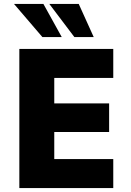

<svg xmlns="http://www.w3.org/2000/svg" viewBox="-20 -953 663 973"><path d="M78 0V-705H554V-558H255V-429H533V-284H255V-147H554V0ZM357 -765 230 -933H379L455 -765ZM195 -765 51 -933H200L293 -765Z"/></svg>

Font: Nunito Sans 7pt SemiCondensed Black
Style: Regular
Weight: 900
Width: 4
Designer: Vernon Adams
Foundry: Vernon Adams
Version: Version 3.101;gftools[0.9.27]